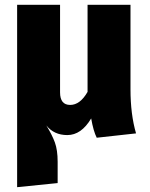

<svg xmlns="http://www.w3.org/2000/svg" viewBox="-20 -553 620 796"><path d="M544 0 381 18Q367 -10 358 -62Q317 7 259 7Q204 7 172 -33Q196 6 207.5 37.5Q219 69 219 118V206L51 223V-533H229V-170Q229 -118 271 -118Q312 -118 343 -172V-533H521V-183Q521 -79 544 0Z"/></svg>

Font: FiraGO ExtraBold
Style: Regular
Weight: 800
Designer: bBox Type
Foundry: bBox Type GmbH
Version: Version 1.001;PS 001.001;hotconv 1.0.88;makeotf.lib2.5.64775